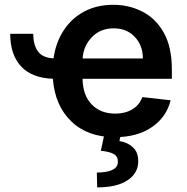

<svg xmlns="http://www.w3.org/2000/svg" viewBox="-20 -573 796 817"><path d="M23.4 -429.3H121.4Q121.8 -381.4 141.5 -354.2Q161.2 -327.1 207.7 -324.6Q217.7 -393.5 251.6 -444.8Q285.5 -496.1 339.1 -524.3Q392.8 -552.6 462 -552.6Q529.1 -552.6 585.9 -523.6Q642.8 -494.7 677 -433.8Q711.3 -372.9 711.3 -277V-237.6H331.3Q332.4 -167.6 370.2 -128.6Q408 -89.5 470.5 -89.5Q512.1 -89.5 542.4 -107.4Q572.8 -125.4 585.9 -159.8L706 -146.3Q688.9 -75.3 626.6 -32.3Q564.3 10.7 468.8 10.7Q353.3 10.7 283.6 -56.3Q213.8 -123.2 204.9 -237.9Q115.1 -241.1 69.2 -291Q23.4 -340.9 23.4 -429.3ZM331.7 -324.2H588.1Q587.7 -380 553.4 -416.2Q519.2 -452.4 463.8 -452.4Q406.2 -452.4 370.4 -414.4Q334.5 -376.4 331.7 -324.2ZM424.4 -2.8H494L488.3 27.3Q521.7 32.3 544.9 53.1Q568.2 73.9 568.2 112.9Q568.5 163.4 523.1 193.9Q477.6 224.4 393.5 224.4L392 161.2Q432.9 161.2 457 150.4Q481.2 139.6 481.5 116.1Q482.2 93.4 464.7 82.9Q447.1 72.4 409.1 68.5Z"/></svg>

Font: Inter UI Semi Bold
Style: Regular
Weight: 600
Designer: Rasmus Andersson
Foundry: rsms
Version: 3.2;8d6f07862